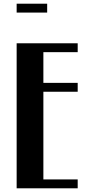

<svg xmlns="http://www.w3.org/2000/svg" viewBox="-20 -1018 510 1038"><path d="M70 -784H400V-736H214.5V-570H400V-522H214.5V-48H400V0H70ZM70 -998H235V-950H70Z"/></svg>

Font: Facade Sud
Style: Regular
Weight: 100
Designer: Éléonore Fines
Foundry: Velvetyne Type Foundry
Version: Version 1.001;Glyphs 3.2 (3202)